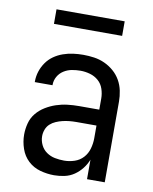

<svg xmlns="http://www.w3.org/2000/svg" viewBox="-81 -763 662 832"><g transform="rotate(10 250.0 -347.0)"><path d="M214 8Q183 8 152.5 -0.5Q122 -9 99.5 -30Q77 -51 66.5 -81.5Q56 -112 56 -143Q56 -168 62.5 -193Q69 -218 85 -237.5Q101 -257 123 -270.5Q145 -284 169 -292Q193 -300 218 -303Q243 -306 269 -306H358V-355Q358 -376 351 -397Q344 -418 328 -432Q312 -446 291 -452Q270 -458 249 -458Q230 -458 211 -454.5Q192 -451 175.5 -440.5Q159 -430 149.5 -413Q140 -396 140 -377V-375H62V-378Q62 -401 69 -422.5Q76 -444 89 -462.5Q102 -481 120.5 -494Q139 -507 160.5 -514.5Q182 -522 204 -525Q226 -528 249 -528Q273 -528 297 -524.5Q321 -521 343 -511Q365 -501 383.5 -485Q402 -469 414 -448Q426 -427 431 -403Q436 -379 436 -355V0H358V-86Q350 -65 335.5 -46.5Q321 -28 302 -15Q283 -2 260 3Q237 8 214 8ZM246 -62Q269 -62 291.5 -69.5Q314 -77 329.5 -94Q345 -111 351.5 -134Q358 -157 358 -180V-236H269Q254 -236 239 -234.5Q224 -233 209.5 -229.5Q195 -226 181 -220Q167 -214 156 -204Q145 -194 139.5 -179.5Q134 -165 134 -150Q134 -130 143 -111.5Q152 -93 168.5 -81.5Q185 -70 205 -66Q225 -62 246 -62ZM100 -638V-702H400V-638Z"/></g></svg>

Font: Huly
Style: Regular
Weight: 400
Designer: Belleve Invis
Foundry: Belleve Invis
Version: Version 33.2.5; ttfautohint (v1.8.4)